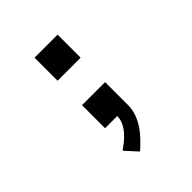

<svg xmlns="http://www.w3.org/2000/svg" viewBox="-200 -653 1001 1001"><g transform="rotate(-45 300.0 -152.5)"><path d="M385 -350H215V-520H385ZM258 215 197 148Q216 134 234.5 119Q253 104 268.5 86Q284 68 294.5 46Q305 24 305 0H215V-170H385V0Q385 32 374 63Q363 94 345 120.5Q327 147 304.5 170.5Q282 194 258 215Z"/></g></svg>

Font: Iosevka SS04 Extended
Style: Bold
Weight: 700
Width: 7
Monospace: yes
Designer: Belleve Invis
Foundry: Belleve Invis
Version: Version 19.0.0; ttfautohint (v1.8.4)